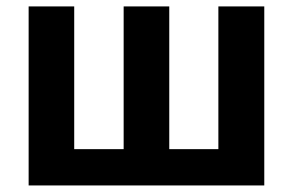

<svg xmlns="http://www.w3.org/2000/svg" viewBox="-20 -566 894 586"><path d="M786.6 -546.4V0H67.4V-546.4H206.5V-110.8H357.4V-546.4H496.6V-110.8H646.5V-546.4Z"/></svg>

Font: Open Sans SemiCondensed
Style: Bold
Weight: 700
Width: 4
Designer: Monotype Design Team
Foundry: Monotype Imaging Inc.
Version: Version 3.003